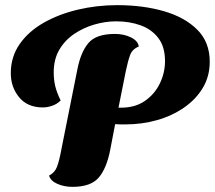

<svg xmlns="http://www.w3.org/2000/svg" viewBox="-20 -707 836 747"><path d="M262 20Q229 20 202.5 8Q176 -4 171 -24Q193 -35 202 -58.5Q211 -82 220 -132L281 -437Q294 -504 324 -539.5Q354 -575 427 -575Q462 -575 489.5 -561.5Q517 -548 520 -526Q495 -516 486.5 -493.5Q478 -471 470 -433L441 -288H450Q506 -288 544 -314.5Q582 -341 602 -382.5Q622 -424 622 -469Q622 -525 596 -559Q570 -593 527 -608.5Q484 -624 432 -624Q390 -624 347 -611.5Q304 -599 268 -574.5Q232 -550 210.5 -513Q189 -476 189 -426Q189 -398 194.5 -373.5Q200 -349 216 -316Q202 -302 183 -295.5Q164 -289 147 -289Q87 -289 54.5 -328.5Q22 -368 22 -422Q22 -486 56.5 -535.5Q91 -585 150 -618.5Q209 -652 283 -669.5Q357 -687 436 -687Q536 -687 617.5 -663.5Q699 -640 747.5 -591.5Q796 -543 796 -467Q796 -410 769 -365Q742 -320 695.5 -288Q649 -256 590.5 -239.5Q532 -223 468 -223Q459 -223 448.5 -223Q438 -223 428 -224L409 -125Q395 -52 364 -16Q333 20 262 20Z"/></svg>

Font: Sansita Swashed
Style: Bold
Weight: 700
Designer: Pablo Cosgaya
Foundry: Omnibus-Type
Version: Version 1.003; ttfautohint (v1.8.3)